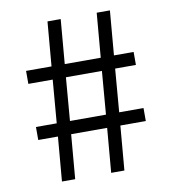

<svg xmlns="http://www.w3.org/2000/svg" viewBox="-79 -762 744 831"><g transform="rotate(-10 293.0 -346.5)"><path d="M342.8 0H400.9L417.5 -194.8H529.3V-252H422.4L438 -441.4H529.3V-498.5H442.9L459.5 -693.4H401.4L384.8 -498.5H226.6L243.2 -693.4H185.1L168.5 -498.5H56.6V-441.4H163.6L147.9 -252H56.6V-194.8H143.1L126.5 0H184.6L201.2 -194.8H359.4ZM206.1 -252 221.7 -441.4H379.9L364.3 -252Z"/></g></svg>

Font: Cascadia Code PL Light
Style: Regular
Weight: 300
Monospace: yes
Designer: Aaron Bell
Foundry: Saja Typeworks
Version: Version 2404.023